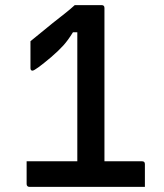

<svg xmlns="http://www.w3.org/2000/svg" viewBox="-20 -730 640 750"><path d="M84 -100H282V-604H265Q246 -573 227.5 -552.5Q209 -532 180 -507Q117 -454 107 -454Q99 -454 99 -464V-569Q121 -587 142.5 -604.5Q164 -622 186 -640Q208 -657 233 -677Q258 -697 272 -710H377Q388 -710 388 -699V-100H535Q546 -100 546 -89V0H95Q90 0 87 -3Q84 -6 84 -11Z"/></svg>

Font: Recursive Mn Lnr St Med
Style: Regular
Weight: 500
Monospace: yes
Version: Version 1.079;hotconv 1.0.112;makeotfexe 2.5.65598; ttfautoh